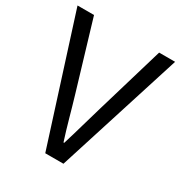

<svg xmlns="http://www.w3.org/2000/svg" viewBox="-172 -856 920 978"><g transform="rotate(30 287.5 -367.0)"><path d="M235 0H342L575 -734H481L363 -336C337 -250 319 -180 292 -94H288C260 -180 243 -250 217 -336L98 -734H1Z"/></g></svg>

Font: DAIFUKU Sans JP
Style: Regular
Weight: 400
Designer: Original font ‘Source Han Sans JP’ : Ryoko NISHIZUKA  (kana, bopomofo & ideographs); Paul D. Hunt (Latin, Greek & Cyrill
Foundry: Daifuku
Version: Version 1.001